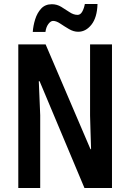

<svg xmlns="http://www.w3.org/2000/svg" viewBox="-20 -935 647 955"><path d="M537 0H400L177 -531H173Q176 -473 177 -434.5Q178 -396 180 -362V0H71V-714H207L430 -193H433Q431 -253 430 -289Q429 -325 428 -360V-714H537ZM143 -776Q145 -807 155 -839Q165 -871 185 -892.5Q205 -914 238 -914Q263 -914 284.5 -901Q306 -888 326 -874.5Q346 -861 366 -861Q380 -861 389 -877Q398 -893 402 -915H465Q463 -848 435 -812.5Q407 -777 369 -777Q346 -777 323 -790.5Q300 -804 280 -817.5Q260 -831 244 -831Q232 -831 220.5 -815.5Q209 -800 206 -776Z"/></svg>

Font: Noto Sans Tamil ExtraCondensed SemiBold
Style: Regular
Weight: 600
Width: 2
Designer: Jelle Bosma - Monotype Design Team
Foundry: Monotype Imaging Inc.
Version: Version 2.004; ttfautohint (v1.8.4.7-5d5b)